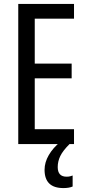

<svg xmlns="http://www.w3.org/2000/svg" viewBox="-20 -734 442 978"><path d="M357 0H73V-714H357V-639H157V-410H345V-335H157V-76H357ZM274 117Q274 166 319 166Q330 166 337.5 164Q345 162 350 160V216Q332 224 303 224Q207 224 207 131Q207 93 228.5 56Q250 19 288 -12L334 0Q300 34 287 61Q274 88 274 117Z"/></svg>

Font: Noto Sans Tamil ExtraCondensed
Style: Regular
Weight: 400
Width: 2
Designer: Jelle Bosma - Monotype Design Team
Foundry: Monotype Imaging Inc.
Version: Version 2.004; ttfautohint (v1.8.4.7-5d5b)